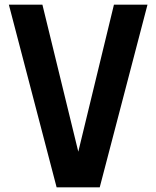

<svg xmlns="http://www.w3.org/2000/svg" viewBox="-20 -800 671 824"><path d="M408 4H223L18 -780H162L316 -149L469 -780H613Z"/></svg>

Font: Tanohe Sans SemiBold
Style: Regular
Weight: 600
Designer: Village Type and Design LLC & Cristiano Sobral
Foundry: Cooper Hewitt Smithsonian Design Museum
Version: Version 1.00;September 29, 2021;FontCreator 13.0.0.2655 64-b